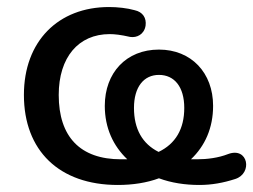

<svg xmlns="http://www.w3.org/2000/svg" viewBox="-20 -517 720 546"><path d="M315 9C357 9 397 3 432 -10C467 3 506 9 547 9C582 9 615 3 649 -8C699 -24 686 -100 629 -79C601 -68 569 -64 540 -64H523C563 -102 586 -153 586 -216C586 -310 524 -376 432 -376C339 -376 278 -310 278 -216C278 -153 302 -102 342 -64H324C208 -64 147 -128 147 -247C147 -354 203 -420 292 -420C306 -420 324 -418 350 -412C369 -409 390 -419 394 -444C397 -466 386 -483 363 -488C342 -494 314 -497 290 -497C146 -497 48 -400 48 -247C48 -89 148 9 315 9ZM361 -210C361 -270 389 -304 432 -304C476 -304 504 -270 504 -210C504 -150 479 -108 431 -85C385 -108 361 -150 361 -210Z"/></svg>

Font: Nunito SemiBold
Style: Regular
Weight: 600
Designer: Vernon Adams
Foundry: Vernon Adams
Version: Version 3.602